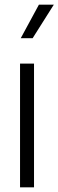

<svg xmlns="http://www.w3.org/2000/svg" viewBox="-20 -804 251 824"><path d="M66 -531H126V0H66ZM147 -784H211L120 -640H69Z"/></svg>

Font: Evergrow Sans
Style: Light
Weight: 300
Foundry: 10Web
Version: Version 1.000